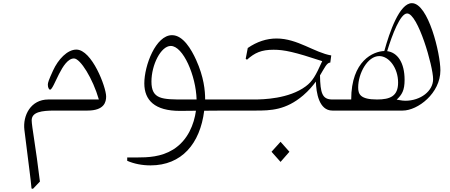

<svg xmlns="http://www.w3.org/2000/svg" viewBox="-20 -698 2840 1212"><path d="M462 -385C405 -385 347 -323 315 -253C287 -192 282 -176 282 -163C282 -144 290 -132 296 -132C321 -132 371 -329 447 -329C487 -329 566 -202 604 -70H285C174 -70 123 31 134 122C169 408 171 407 179 492L188 494L232 448C206 231 180 97 180 62C180 9 242 0 326 0H532C639 0 650 -55 650 -89C650 -148 560 -385 462 -385Z M1400 -70H1275C1275 -126 1267 -212 1218 -320C1188 -386 1136 -476 1066 -476C963 -476 891 -284 891 -172C891 -65 957 2 1116 2C1128 2 1169 2 1217 1C1205 86 1167 187 1073 246C997 293 914 296 844 296H783V317C826 336 877 346 930 346C1127 346 1243 209 1269 1C1322 0 1374 0 1400 0ZM936 -183C936 -289 996 -408 1058 -408C1136 -408 1217 -220 1221 -70H1145C1004 -70 936 -70 936 -183Z M2078 -70C2014 -70 2002 -110 2000 -222C2029 -270 2043 -303 2065 -303L2071 -348C1965 -366 1858 -455 1726 -455C1663 -455 1602 -435 1544 -395L1531 -327L1539 -321C1588 -365 1630 -384 1707 -384C1774 -384 1839 -370 2014 -312C1972 -219 1953 -185 1910 -153C1804 -74 1641 -70 1585 -70H1400V0H1594C1687 0 1784 -2 1894 -96C1929 -126 1954 -156 1974 -183C1976 -114 1993 0 2078 0H2100V-70ZM1694 260 1751 324 1807 260 1751 197Z M2580 -678C2502 -678 2439 -496 2406 -376C2338 -374 2197 -316 2197 -70H2100V0H2522C2617 0 2760 -109 2760 -254C2760 -359 2684 -678 2580 -678ZM2538 -62C2526 -62 2519 -63 2484 -69C2517 -100 2534 -127 2534 -194C2534 -303 2489 -367 2424 -375C2456 -480 2507 -613 2550 -613C2618 -613 2714 -281 2714 -198C2714 -124 2636 -62 2538 -62ZM2360 -70C2254 -70 2241 -104 2241 -146C2241 -235 2300 -344 2374 -344C2436 -344 2493 -268 2493 -177C2493 -91 2443 -70 2360 -70Z"/></svg>

Font: Kawkab Mono Light
Style: Regular
Weight: 300
Monospace: yes
Designer: Abdullah Arif
Foundry: Abdullah Arif
Version: Version 1.000;PS 000.500;hotconv 1.0.88;makeotf.lib2.5.64775